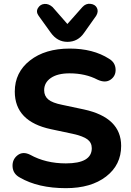

<svg xmlns="http://www.w3.org/2000/svg" viewBox="-20 -969 681 1000"><path d="M331 -751Q279 -751 245 -798L181 -887Q166 -908 178 -927.5Q190 -947 212 -948.5Q234 -950 254 -932L331 -844L409 -932Q427 -952 451.5 -949Q476 -946 485 -927.5Q494 -909 481 -887L418 -798Q386 -751 331 -751ZM323 11Q179 11 84 -44Q48 -63 45.5 -100.5Q43 -138 71 -160Q99 -182 137 -163Q218 -118 323 -118Q458 -118 458 -197Q458 -226 435.5 -243Q413 -260 359 -272L246 -296Q57 -336 57 -492Q57 -592 136 -654Q215 -716 343 -716Q465 -716 548 -663Q580 -644 582 -609Q584 -574 556.5 -554.5Q529 -535 488 -554Q425 -587 342 -587Q280 -587 245 -563Q210 -539 210 -499Q210 -469 231.5 -451Q253 -433 304 -423L417 -399Q611 -357 611 -209Q611 -110 532.5 -49.5Q454 11 323 11Z"/></svg>

Font: Nunito ExtraBold
Style: Regular
Weight: 800
Designer: Vernon Adams
Foundry: Vernon Adams
Version: Version 3.602